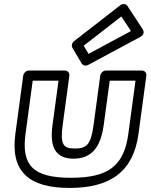

<svg xmlns="http://www.w3.org/2000/svg" viewBox="-20 -885 741 945"><path d="M392 -660.1 577.3 -804 624.5 -732.1 415.8 -619.9ZM345 -682.9C334.4 -674.7 330.3 -659.8 336.6 -649.3L382.2 -572.3C387.8 -562.8 401.8 -558.8 414 -565.4L670.6 -703.4C692.1 -714.9 687.8 -732.8 682.7 -740.5L607.3 -855.5C599.2 -867.8 582.8 -867.5 571.8 -858.9ZM94.4 -513 55.6 -226C30.4 -39.9 122.5 40 322.6 40C522.7 40 636.4 -39.9 661.6 -226L700.4 -513C702.4 -528.1 689.5 -538 678.7 -538H501.7C486.6 -538 474.8 -523.7 473.4 -513L440.4 -269C427.3 -172.6 406 -154 348.8 -154C291.6 -154 275.3 -172.6 288.4 -269L321.4 -513C323.4 -528.1 310.5 -538 299.7 -538H122.7C107.6 -538 95.8 -523.7 94.4 -513ZM141 -488H268L238.4 -269C224.1 -163.4 251.3 -104 342.1 -104C432.8 -104 476.1 -163.4 490.4 -269L520 -488H647L611.6 -226C590.2 -68.1 513.2 -10 329.4 -10C145.5 -10 84.2 -68.1 105.6 -226Z"/></svg>

Font: Hussar Techniczny
Style: Bold 
Weight: 700
Foundry: Cannot Into Space Fonts
Version: Version 0.77